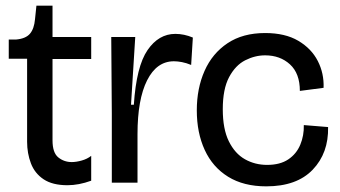

<svg xmlns="http://www.w3.org/2000/svg" viewBox="-20 -647 1203 680"><path d="M219 9Q166 9 134.5 -12Q103 -33 89.5 -68.5Q76 -104 76 -145V-439H11V-507H37Q71 -510 86 -527.5Q101 -545 104 -579L109 -627H166V-516H303V-438H166V-150Q166 -106 186.5 -89.5Q207 -73 234 -73Q250 -73 269.5 -78.5Q289 -84 303 -95V-7Q259 9 219 9Z M376 0V-245L374 -516H459L444 -276H454Q463 -412 502.5 -469.5Q542 -527 601 -527Q632 -527 663 -514L657 -417Q640 -424 624.5 -427Q609 -430 596 -430Q535 -430 501 -362.5Q467 -295 467 -172V0Z M923 13Q843 13 788 -21Q733 -55 705 -116Q677 -177 677 -256Q677 -334 704.5 -396Q732 -458 786 -494Q840 -530 919 -530Q990 -530 1036.5 -502.5Q1083 -475 1105.5 -431Q1128 -387 1126 -336L1042 -325Q1042 -387 1007 -419Q972 -451 919 -451Q883 -451 848.5 -433.5Q814 -416 791.5 -374Q769 -332 769 -260Q769 -190 790.5 -146.5Q812 -103 847.5 -83Q883 -63 926 -63Q972 -63 1001 -82.5Q1030 -102 1043.5 -134.5Q1057 -167 1056 -204L1142 -197Q1144 -105 1087.5 -46Q1031 13 923 13Z"/></svg>

Font: Bricolage Grotesque 48pt
Style: Regular
Weight: 400
Designer: Mathieu Triay
Foundry: Atelier Triay
Version: Version 1.000; ttfautohint (v1.8.4.7-5d5b);gftools[0.9.32]